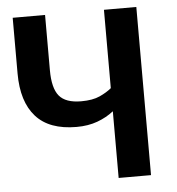

<svg xmlns="http://www.w3.org/2000/svg" viewBox="-51 -738 723 786"><g transform="rotate(-5 311.0 -345.5)"><path d="M405 0V-274Q376 -251 338 -237Q300 -223 252 -223Q140 -223 85 -284.5Q30 -346 30 -462V-691H163V-464Q163 -390 189.5 -358Q216 -326 280 -326Q327 -326 356.5 -339.5Q386 -353 405 -369V-691H538V0Z"/></g></svg>

Font: Qnwhxotralxmqkhsjrfbfhwcoqn
Style: Regular
Weight: 500
Designer: Carrois Corporate & Edenspiekermann
Foundry: Carrois Corporate GbR & Edenspiekermann AG
Version: Version 2.001